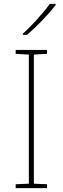

<svg xmlns="http://www.w3.org/2000/svg" viewBox="-20 -972 323 992"><path d="M267 -945V-952H237C208 -909 143 -838 98 -798V-792H119C172 -836 232 -900 267 -945ZM223 0V-20L155 -23V-690L223 -694V-714H61V-694L129 -690V-23L61 -20V0Z"/></svg>

Font: Noto Kufi Arabic Thin
Style: Regular
Weight: 100
Designer: Monotype Design Team, David Williams, Khaled Hosny
Foundry: Google LLC
Version: Version 2.109